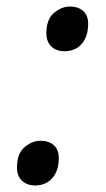

<svg xmlns="http://www.w3.org/2000/svg" viewBox="-20 -560 326 588"><path d="M178 -403Q153 -403 137.5 -417.5Q122 -432 122 -458Q122 -501 145.5 -520.5Q169 -540 194 -540Q219 -540 234.5 -526.5Q250 -513 250 -487Q250 -458 239.5 -439Q229 -420 213 -411.5Q197 -403 178 -403ZM88 8Q63 8 47.5 -6.5Q32 -21 32 -47Q32 -90 55.5 -109.5Q79 -129 104 -129Q129 -129 144.5 -115.5Q160 -102 160 -76Q160 -47 149.5 -28Q139 -9 123 -0.5Q107 8 88 8Z"/></svg>

Font: Noto Serif Tamil
Style: Italic
Weight: 400
Italic angle: -12°
Designer: Indian Type Foundry, Tom Grace, and the Monotype Design Team
Foundry: Monotype Imaging Inc.
Version: Version 2.003